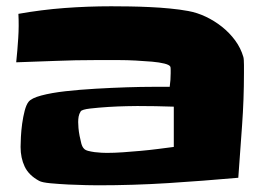

<svg xmlns="http://www.w3.org/2000/svg" viewBox="-20 -667 832 596"><path d="M737.3 -440.4Q737.3 -358.4 731.4 -277.3Q725.6 -196.3 719.7 -115.2Q610.4 -105.5 502 -98.6Q393.6 -91.8 284.2 -91.8Q274.4 -91.8 248 -92.3Q221.7 -92.8 192.4 -94.2Q163.1 -95.7 136.7 -98.1Q110.4 -100.6 101.6 -105.5Q69.3 -123 56.6 -149.9Q43.9 -176.8 43.9 -210.9Q43.9 -222.7 44.9 -242.2Q45.9 -261.7 48.8 -283.2Q51.8 -304.7 56.6 -323.2Q61.5 -341.8 68.4 -350.6Q77.1 -362.3 108.4 -370.6Q139.6 -378.9 183.1 -383.8Q226.6 -388.7 276.9 -391.6Q327.1 -394.5 373 -396Q418.9 -397.5 455.1 -397.5Q491.2 -397.5 506.8 -397.5Q509.8 -418.9 509.8 -439.5Q509.8 -441.4 509.8 -449.7Q509.8 -458 508.8 -460Q505.9 -465.8 490.2 -469.7Q474.6 -473.6 451.7 -475.6Q428.7 -477.5 401.9 -479Q375 -480.5 349.6 -480.5Q324.2 -480.5 304.7 -480.5Q285.2 -480.5 276.4 -480.5Q214.8 -480.5 153.3 -478Q91.8 -475.6 30.3 -473.6Q34.2 -510.7 36.6 -548.8Q39.1 -586.9 37.1 -624Q108.4 -636.7 180.2 -642.1Q252 -647.5 325.2 -647.5Q351.6 -647.5 382.8 -647Q414.1 -646.5 445.3 -645Q476.6 -643.6 507.3 -640.6Q538.1 -637.7 564.5 -632.8Q591.8 -627.9 618.7 -615.2Q645.5 -602.5 668.9 -584Q692.4 -565.4 710 -541.5Q727.5 -517.6 735.4 -490.2Q736.3 -487.3 736.8 -480.5Q737.3 -473.6 737.3 -465.3Q737.3 -457 737.3 -450.2Q737.3 -443.4 737.3 -440.4ZM519.5 -210.9V-335.9Q491.2 -336.9 462.9 -337.4Q434.6 -337.9 406.2 -337.9Q400.4 -337.9 373.5 -337.4Q346.7 -336.9 315.9 -335Q285.2 -333 259.8 -330.1Q234.4 -327.1 230.5 -321.3Q225.6 -313.5 224.1 -305.2Q222.7 -296.9 222.7 -288.1Q222.7 -281.2 223.6 -269.5Q224.6 -257.8 227.1 -245.1Q229.5 -232.4 232.4 -221.7Q235.4 -210.9 240.2 -206.1Q244.1 -201.2 253.4 -198.7Q262.7 -196.3 273.4 -194.8Q284.2 -193.4 294.9 -192.9Q305.7 -192.4 311.5 -192.4Q335 -192.4 361.8 -194.3Q388.7 -196.3 416.5 -198.7Q444.3 -201.2 470.7 -204.6Q497.1 -208 519.5 -210.9Z"/></svg>

Font: Slackey
Style: Regular
Weight: 400
Designer: Squid
Foundry: Font Diner, Inc DBA Sideshow
Version: Version 1.001